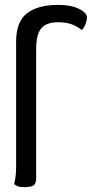

<svg xmlns="http://www.w3.org/2000/svg" viewBox="-20 -758 376 786"><path d="M80 8Q57 8 47.5 2Q38 -4 38 -4Q38 -4 42 -24.5Q46 -45 46 -72V-588Q46 -669 90.5 -703.5Q135 -738 219 -738Q270 -738 303 -722Q336 -706 336 -686Q336 -674 330 -659Q324 -644 315 -635Q293 -652 270.5 -659.5Q248 -667 217 -667Q185 -667 165 -655.5Q145 -644 136.5 -619.5Q128 -595 128 -557V-30Q128 -6 117.5 1Q107 8 80 8Z"/></svg>

Font: Yanone Kaffeesatz ExtraLight
Style: Regular
Weight: 400
Version: Version 2.003